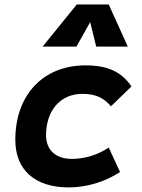

<svg xmlns="http://www.w3.org/2000/svg" viewBox="-20 -815 626 845"><path d="M297.4 -115.7C225.1 -115.7 183.1 -153.8 182.6 -220.2C183.1 -329.6 246.1 -401.9 342.8 -401.9C398.9 -401.9 436.5 -385.3 468.3 -347.2L558.6 -434.6C514.2 -499.5 453.6 -527.3 356.4 -527.3C169.9 -527.3 47.4 -397.5 47.4 -199.7C47.4 -66.9 133.3 9.8 283.2 9.8C365.2 9.8 446.8 -17.1 508.3 -58.1L458.5 -165.5C414.6 -135.7 356 -115.7 297.4 -115.7ZM458.5 -795.4H317.9L167.5 -609.9H316.4L377 -717.8L403.3 -609.9H542.5Z"/></svg>

Font: Cascadia Mono NF
Style: Bold Italic
Weight: 700
Italic angle: -10°
Monospace: yes
Designer: Aaron Bell
Foundry: Saja Typeworks
Version: Version 2404.023